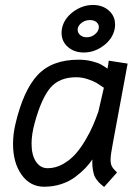

<svg xmlns="http://www.w3.org/2000/svg" viewBox="-20 -744 558 769"><path d="M291.5 -629.9Q291 -628.4 291 -625Q291 -612.8 301 -603.8Q311 -594.7 327.1 -594.7Q345.2 -594.7 358.9 -605.5Q372.6 -616.2 375.5 -629.9Q376 -631.8 376 -635.3Q376 -647 366.5 -655.3Q356.9 -663.6 340.3 -663.6Q321.8 -663.6 307.9 -653.3Q293.9 -643.1 291.5 -629.9ZM228 -628.9Q235.8 -668.9 272.7 -696.5Q309.6 -724.1 352.5 -724.1Q390.6 -724.1 415.8 -701.9Q440.9 -679.7 440.9 -646Q440.9 -637.7 439.5 -628.9Q431.6 -588.9 395 -561.3Q358.4 -533.7 315.4 -533.7Q277.3 -533.7 252 -555.9Q226.6 -578.1 226.6 -612.3Q226.6 -620.1 228 -628.9ZM118.7 -251Q106.4 -205.6 106.4 -168.9Q106.4 -123 124 -96.7Q141.6 -70.3 170.9 -70.3Q202.6 -70.3 231.7 -86.7Q260.7 -103 281.7 -126.5Q302.7 -149.9 322 -182.6Q341.3 -215.3 352.5 -241.7Q363.8 -268.1 374 -296.9L396 -392.6Q378.4 -404.8 366.7 -411.9Q355 -418.9 331.8 -426.8Q308.6 -434.6 285.2 -434.6Q217.8 -434.6 181.9 -392.6Q146 -350.6 118.7 -251ZM491.2 -489.3 432.6 -173.8Q422.9 -124 422.9 -104.5Q422.9 -86.9 428.5 -76.9Q434.1 -66.9 448.7 -53.2L397 4.9Q395 3.4 386.7 -3.7Q378.4 -10.7 375.5 -13.9Q372.6 -17.1 366.2 -25.6Q359.9 -34.2 357.2 -42.2Q354.5 -50.3 352.1 -63.7Q349.6 -77.1 349.6 -93.3Q349.6 -101.1 350.1 -105.5Q337.4 -86.9 321.8 -70.6Q306.2 -54.2 282.2 -35.9Q258.3 -17.6 225.8 -6.8Q193.4 3.9 156.7 3.9Q100.6 3.9 66.4 -44.2Q32.2 -92.3 32.2 -167.5Q32.2 -206.1 41.5 -246.1Q73.2 -381.8 130.6 -443.4Q188 -504.9 294.9 -504.9Q323.2 -504.9 347.4 -498.8Q371.6 -492.7 383.3 -486.3Q395 -480 410.6 -469.2Q413.6 -483.9 415.5 -501Z"/></svg>

Font: Fantasque Sans Mono
Style: Italic
Weight: 400
Italic angle: -11°
Monospace: yes
Designer: Jany Belluz
Version: Version 1.8.0 ; ttfautohint (v1.8.2)